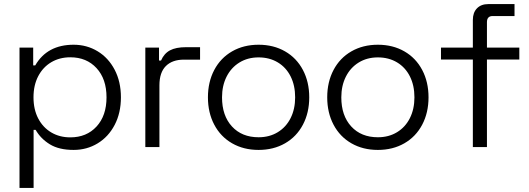

<svg xmlns="http://www.w3.org/2000/svg" viewBox="-20 -720 2591 940"><path d="M75.5 -487H142.5V-399.8H152.5Q211 -501 340.5 -501Q405 -501 457.9 -469Q510.8 -437 541.4 -378.5Q572 -320 572 -243.5Q572 -167 541.4 -108.5Q510.8 -50 457.9 -18Q405 14 340.5 14Q268.8 14 224 -13.5Q179.2 -41 154.5 -84.2H144.5V200H75.5ZM324.2 -47.5Q403.8 -47.5 452.6 -100.5Q501.5 -153.5 501.5 -243.5Q501.5 -333.5 452.6 -386.5Q403.8 -439.5 324.2 -439.5Q271.8 -439.5 231 -415.4Q190.2 -391.2 167.1 -347Q144 -302.8 144 -243.5Q144 -184.2 167.1 -140Q190.2 -95.8 231 -71.6Q271.8 -47.5 324.2 -47.5Z M758.5 -423.8H768.5Q783.2 -458 812.2 -473.5Q841.2 -489 891 -489H959.5V-428H880.2Q823.5 -428 792 -396.6Q760.5 -365.2 760.5 -302.2V0H691.5V-487H758.5Z M998 -243.5Q998 -318.8 1029 -377.5Q1060 -436.2 1116.4 -468.6Q1172.8 -501 1246 -501Q1319.2 -501 1375.6 -468.6Q1432 -436.2 1463 -377.5Q1494 -318.8 1494 -243.5Q1494 -168.2 1463 -109.5Q1432 -50.8 1375.6 -18.4Q1319.2 14 1246 14Q1172.8 14 1116.4 -18.4Q1060 -50.8 1029 -109.5Q998 -168.2 998 -243.5ZM1067 -243.5Q1067 -153.8 1115.6 -100.9Q1164.2 -48 1246 -48Q1299.2 -48 1339.9 -72.8Q1380.5 -97.5 1402.8 -141.8Q1425 -186 1425 -243.5Q1425 -301.8 1402.8 -346Q1380.5 -390.2 1339.9 -414.6Q1299.2 -439 1246 -439Q1192.8 -439 1152.1 -413.9Q1111.5 -388.8 1089.2 -344.5Q1067 -300.2 1067 -243.5Z M1582 -243.5Q1582 -318.8 1613 -377.5Q1644 -436.2 1700.4 -468.6Q1756.8 -501 1830 -501Q1903.2 -501 1959.6 -468.6Q2016 -436.2 2047 -377.5Q2078 -318.8 2078 -243.5Q2078 -168.2 2047 -109.5Q2016 -50.8 1959.6 -18.4Q1903.2 14 1830 14Q1756.8 14 1700.4 -18.4Q1644 -50.8 1613 -109.5Q1582 -168.2 1582 -243.5ZM1651 -243.5Q1651 -153.8 1699.6 -100.9Q1748.2 -48 1830 -48Q1883.2 -48 1923.9 -72.8Q1964.5 -97.5 1986.8 -141.8Q2009 -186 2009 -243.5Q2009 -301.8 1986.8 -346Q1964.5 -390.2 1923.9 -414.6Q1883.2 -439 1830 -439Q1776.8 -439 1736.1 -413.9Q1695.5 -388.8 1673.2 -344.5Q1651 -300.2 1651 -243.5Z M2295 -487V-622.5Q2295 -658.5 2315.2 -679.2Q2335.5 -700 2370.5 -700H2499V-641.5H2392Q2364 -641.5 2364 -611.5V-487H2522.5V-428.5H2364V0H2295V-428.5H2139V-487Z"/></svg>

Font: Space Grotesk Variable
Style: Regular
Weight: 400
Designer: Florian Karsten (Space Grotesk), Colophon Foundry (Space Mono)
Foundry: Florian Karsten
Version: Version 1.106